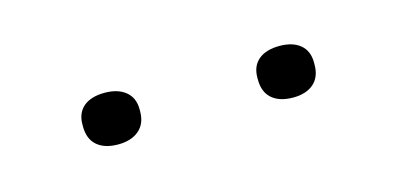

<svg xmlns="http://www.w3.org/2000/svg" viewBox="-26 -714 382 185"><g transform="rotate(-15 165.5 -622.0)"><path d="M78.5 -596.5Q65 -596.5 57.5 -603Q50 -609.5 50 -622V-624Q50 -635.5 57.5 -641.8Q65 -648 78.5 -648Q91.5 -648 99.2 -641.8Q107 -635.5 107 -624V-622Q107 -609.5 99.2 -603Q91.5 -596.5 78.5 -596.5ZM253 -596.5Q239.5 -596.5 232 -603Q224.5 -609.5 224.5 -622V-624Q224.5 -635.5 232 -641.8Q239.5 -648 253 -648Q266 -648 273.5 -641.8Q281 -635.5 281 -624V-622Q281 -609.5 273.5 -603Q266 -596.5 253 -596.5Z"/></g></svg>

Font: Anek Latin Expanded Thin
Style: Regular
Weight: 250
Width: 7
Designer: Yesha Goshar
Foundry: Ek Type
Version: Version 1.003